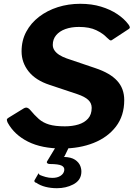

<svg xmlns="http://www.w3.org/2000/svg" viewBox="-20 -772 717 1011"><path d="M542.7 -574.1Q522.7 -595.6 487 -612.9Q451.3 -630.2 395.7 -630.2Q355.2 -630.2 324.1 -618.9Q293 -607.6 275.5 -586.4Q257.9 -565.2 257.9 -535.7Q257.9 -519.9 267 -506.5Q276.1 -493.1 292.5 -482.7Q309 -472.3 330.6 -464.6L482.2 -413.2Q559.8 -387.3 597 -346.5Q634.2 -305.8 634.2 -244.9Q634.2 -162.5 590.5 -105.5Q546.8 -48.6 472.8 -19.3Q398.9 10 306.9 10Q199.4 10 127.4 -26.2Q55.3 -62.4 20.3 -126.4Q16.2 -135.7 16.1 -141.4Q16.1 -147.1 24.5 -151.8L103.5 -200.4Q115.2 -207.6 123.9 -204.4Q132.7 -201.3 139.6 -192.4Q162.6 -164.6 184.7 -145.2Q206.9 -125.8 238.5 -116.3Q270.2 -106.8 321.7 -106.8Q360.7 -106.8 392.5 -116.4Q424.3 -126 443.6 -147.4Q462.8 -168.8 462.8 -204.3Q462.8 -228.6 444.8 -245.8Q426.8 -262.9 386.9 -276.4L241 -325.1Q167.9 -349 130.8 -395.7Q93.6 -442.4 93.6 -501.8Q93.6 -559.2 118.3 -605Q142.9 -650.9 185.9 -683.8Q228.9 -716.7 284.4 -734.4Q340 -752 402.5 -752Q463.1 -752 511.8 -737.1Q560.6 -722.3 597.2 -697.9Q633.8 -673.6 656.4 -643.3Q662.8 -634.7 663.5 -629Q664.3 -623.3 657.4 -618.9L568.3 -560.4Q562.7 -557.3 556.6 -561.9Q550.6 -566.4 542.7 -574.1ZM407.7 143.1Q402.7 180.1 364.9 199.5Q327.2 219 279.7 219Q247.8 219 219.7 211.9Q191.7 204.8 171.3 190.6Q165.7 189.8 162.8 186.1Q159.9 182.3 161.3 178.1L181.4 143.2Q183.1 139 185 142.5Q186.8 146 188.1 148.7Q203.2 155 220.4 159.9Q237.6 164.7 255.8 164.7Q282.1 164.7 299.1 153.6Q316.1 142.4 318.4 124.7Q320.7 108.1 304.4 100Q288.1 91.8 242.3 91.6Q234 91.6 229.4 87.8Q224.9 84 227.7 78L277.8 -5H346.8L319.7 51Q317.3 54.1 316 54.3Q314.8 54.4 316.5 54.4Q354.3 55.3 375 69.1Q395.7 83 403.2 102.8Q410.7 122.6 407.7 143.1Z"/></svg>

Font: Libre Franklin Thin
Style: Italic
Weight: 100
Italic angle: -8°
Designer: Pablo Impallari, Rodrigo Fuenzalida, Nhung Nguyen
Foundry: Impallari Type
Version: Version 3.000